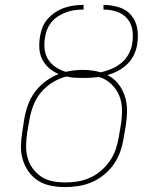

<svg xmlns="http://www.w3.org/2000/svg" viewBox="-20 -755 640 783"><path d="M246 8Q216 8 188 2.5Q160 -3 136.5 -17.5Q113 -32 97 -54.5Q81 -77 73 -103.5Q65 -130 65.5 -159.5Q66 -189 71 -218L79 -270Q84 -299 94 -327Q104 -355 122.5 -380Q141 -405 166 -423.5Q191 -442 219 -453Q198 -462 180.5 -477Q163 -492 152.5 -512.5Q142 -533 140.5 -557Q139 -581 143 -605Q146 -625 153.5 -644Q161 -663 175 -678.5Q189 -694 206.5 -705.5Q224 -717 243.5 -723.5Q263 -730 282.5 -732.5Q302 -735 321 -735V-716Q304 -716 287 -714Q270 -712 253 -706Q236 -700 220 -690.5Q204 -681 192 -667Q180 -653 173 -636.5Q166 -620 164 -603Q159 -578 162 -554.5Q165 -531 176.5 -512.5Q188 -494 207 -481.5Q226 -469 248 -462Q266 -466 283.5 -468Q301 -470 318 -470Q337 -470 355.5 -467.5Q374 -465 391 -460Q413 -465 434.5 -474Q456 -483 474 -497.5Q492 -512 503.5 -532.5Q515 -553 519 -575Q524 -604 520 -631.5Q516 -659 499 -679Q482 -699 456 -707.5Q430 -716 402 -716V-735Q434 -735 465 -725.5Q496 -716 515.5 -692.5Q535 -669 540 -637Q545 -605 539 -572Q536 -551 525.5 -530Q515 -509 498.5 -493Q482 -477 461 -466Q440 -455 418 -449Q444 -436 462 -413.5Q480 -391 489 -363Q498 -335 498 -304.5Q498 -274 493 -243L484 -191Q480 -164 470.5 -137Q461 -110 444.5 -86Q428 -62 405 -43Q382 -24 355.5 -12.5Q329 -1 301 3.5Q273 8 246 8ZM247 -11Q271 -11 296.5 -15Q322 -19 346.5 -30Q371 -41 391.5 -58.5Q412 -76 427.5 -98Q443 -120 451.5 -145Q460 -170 464 -194L473 -247Q478 -277 477.5 -308Q477 -339 466 -365.5Q455 -392 434 -412Q413 -432 385 -441Q368 -439 352 -438Q336 -437 320 -437Q302 -437 284.5 -438Q267 -439 251 -443Q222 -436 194.5 -419Q167 -402 147 -378Q127 -354 116 -325Q105 -296 100 -267L91 -215Q87 -189 86.5 -162.5Q86 -136 92.5 -112Q99 -88 113.5 -68Q128 -48 148.5 -34.5Q169 -21 194.5 -16Q220 -11 247 -11Z"/></svg>

Font: Iosevka Aile Thin Oblique
Style: Regular
Weight: 100
Italic angle: -9°
Designer: Belleve Invis
Foundry: Belleve Invis
Version: Version 31.1.0; ttfautohint (v1.8.4)